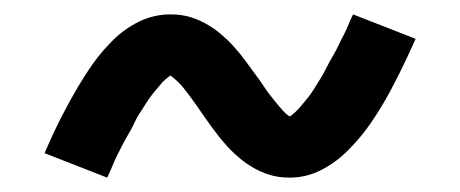

<svg xmlns="http://www.w3.org/2000/svg" viewBox="-20 -431 640 267"><path d="M383 -184Q375 -184 368 -185Q361 -186 354.5 -188Q348 -190 341.5 -193Q335 -196 328.5 -200Q322 -204 317 -208Q312 -212 306.5 -217Q301 -222 296 -227.5Q291 -233 286.5 -238.5Q282 -244 278 -249.5Q274 -255 270 -260.5Q266 -266 261.5 -272.5Q257 -279 252.5 -285.5Q248 -292 243.5 -298Q239 -304 235 -309Q231 -314 225.5 -319Q220 -324 217 -326Q214 -324 210 -320.5Q206 -317 201.5 -311.5Q197 -306 194 -302.5Q191 -299 188.5 -295.5Q186 -292 183.5 -288Q181 -284 178.5 -280Q176 -276 173 -271.5Q170 -267 167.5 -261.5Q165 -256 162 -250.5Q159 -245 155.5 -239Q152 -233 149 -227Q146 -221 142.5 -214Q139 -207 136 -199.5Q133 -192 129 -184L42 -218Q54 -246 65.5 -268.5Q77 -291 88 -309.5Q99 -328 110 -343.5Q121 -359 137 -375Q153 -391 173.5 -401Q194 -411 217 -411Q225 -411 232 -410Q239 -409 245.5 -407Q252 -405 258.5 -402Q265 -399 271.5 -395Q278 -391 283 -387Q288 -383 293.5 -378Q299 -373 304 -367.5Q309 -362 313.5 -356.5Q318 -351 322 -345.5Q326 -340 330 -334.5Q334 -329 338.5 -323Q343 -317 347.5 -310Q352 -303 356.5 -297.5Q361 -292 365 -287Q369 -282 373.5 -277Q378 -272 383 -269Q386 -271 390 -274.5Q394 -278 398.5 -283.5Q403 -289 406 -292.5Q409 -296 411.5 -299.5Q414 -303 416.5 -307Q419 -311 421.5 -315Q424 -319 427 -324Q430 -329 432.5 -334Q435 -339 438 -344.5Q441 -350 444.5 -356Q448 -362 451 -368.5Q454 -375 457.5 -381.5Q461 -388 464 -395.5Q467 -403 471 -411L558 -377Q546 -350 534.5 -327Q523 -304 512 -285.5Q501 -267 490 -252Q479 -237 463 -221Q447 -205 426.5 -194.5Q406 -184 383 -184Z"/></svg>

Font: Iosevka Aile Medium
Style: Regular
Weight: 500
Designer: Belleve Invis
Foundry: Belleve Invis
Version: Version 27.3.5; ttfautohint (v1.8.4)